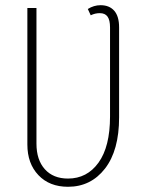

<svg xmlns="http://www.w3.org/2000/svg" viewBox="-20 -713 567 743"><path d="M369.1 -692.9Q403.3 -692.9 422.1 -671.4Q440.9 -649.9 440.9 -606.9V-258.8Q440.9 -130.9 386.2 -60.5Q331.5 9.8 243.2 9.8Q171.4 9.8 128.7 -35.2Q85.9 -80.1 85.9 -153.8V-682.1H121.1V-157.2Q121.1 -94.2 153.6 -58.1Q186 -22 243.2 -22Q316.9 -22 361.3 -83.7Q405.8 -145.5 405.8 -262.2V-606.9Q405.8 -635.3 396.2 -648.7Q386.7 -662.1 366.2 -662.1Q347.7 -662.1 331.1 -653.8L319.8 -678.2Q343.3 -692.9 369.1 -692.9Z"/></svg>

Font: Fira Sans Compressed UltraLight
Style: Regular
Weight: 200
Width: 1
Designer: Carrois Corporate & Edenspiekermann AG
Foundry: Carrois Corporate GbR & Edenspiekermann AG
Version: Version 4.203;PS 004.203;hotconv 1.0.88;makeotf.lib2.5.64775